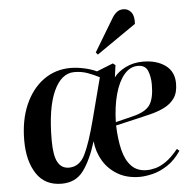

<svg xmlns="http://www.w3.org/2000/svg" viewBox="-55 -842 931 912"><g transform="rotate(-5 410.5 -386.0)"><path d="M637 -530Q702 -530 743.5 -500Q785 -470 785 -413Q785 -369 766.5 -343Q748 -317 717.5 -302Q687 -287 650.5 -278Q614 -269 579 -261L484 -239Q486 -172 498.5 -121.5Q511 -71 538.5 -43Q566 -15 611 -15Q630 -15 653 -21Q676 -27 703 -45.5Q730 -64 762 -103L773 -93Q744 -50 708 -26.5Q672 -3 637 5.5Q602 14 575 14Q515 14 471 -11.5Q427 -37 401.5 -79.5Q376 -122 371 -174Q344 -86 307 -36Q270 14 203 14Q123 14 83 -47Q43 -108 43 -205Q43 -303 75 -376Q107 -449 163 -489.5Q219 -530 292 -530Q322 -530 356.5 -522.5Q391 -515 416 -503L494 -534L506 -525L498 -467Q517 -493 554 -511.5Q591 -530 637 -530ZM670 -418Q670 -455 658.5 -483.5Q647 -512 611 -512Q574 -512 546 -479Q518 -446 502 -388Q486 -330 484 -255L569 -276Q629 -291 649.5 -322Q670 -353 670 -418ZM244 -59Q294 -59 320.5 -112.5Q347 -166 376 -278L427 -474Q402 -487 372.5 -498Q343 -509 308 -509Q246 -509 209.5 -428.5Q173 -348 173 -195Q173 -123 190.5 -91Q208 -59 244 -59ZM513 -751Q523 -767 535.5 -776.5Q548 -786 566 -786Q589 -786 603.5 -767.5Q618 -749 615 -712L427 -582L418 -593Z"/></g></svg>

Font: Literata 72pt SemiBold
Style: Italic
Weight: 600
Italic angle: -2°
Designer: Latin by Veronika Burian and Jose Scaglione. Greek by Irene Vlachou. Cyrillic by Vera Evstafieva
Foundry: TypeTogether
Version: Version 3.002